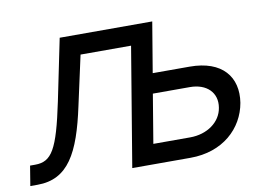

<svg xmlns="http://www.w3.org/2000/svg" viewBox="-63 -644 1050 743"><g transform="rotate(-10 461.5 -272.5)"><path d="M0 0H28.4C149.1 0 198.9 -93.8 237.2 -272.7L279.8 -467.3H478.3L400.6 0H629.3C757.1 0 839.5 -78.1 856.5 -176.1C872.2 -275.6 815.3 -348 687.5 -348H542.3L575.3 -545.5H211.6L161.9 -304C123.6 -120.7 98 -78.1 32.7 -78.1H12.8ZM497.2 -78.1 529.1 -269.9H674.7C740.1 -269.9 781.2 -230.1 771.3 -171.9C762.8 -116.5 708.8 -78.1 642 -78.1Z"/></g></svg>

Font: Margiela Sans
Style: Italic
Weight: 400
Italic angle: -9.39999°
Designer: Stefan Endress, Andreas Faust
Version: Version 1.100;FEAKit 1.0